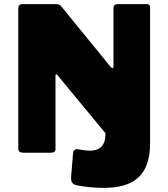

<svg xmlns="http://www.w3.org/2000/svg" viewBox="-20 -743 819 934"><path d="M695 -723H554C539 -723 532 -716 532 -703V-423C532 -408 526 -408 517 -419L283 -706C271 -721 266 -723 250 -723H91C76 -723 69 -717 69 -701V-20C69 -5 79 0 94 0H226C244 0 251 -6 250 -21V-376C250 -383 254 -385 259 -378L493 -95V-86C491 -30 461 -10 417 -10C396 -10 374 -15 358 -17C342 -19 336 -9 335 6L326 117C324 144 334 155 356 159C400 167 443 171 483 171C631 171 710 111 710 -46V-707C710 -718 705 -723 695 -723Z"/></svg>

Font: United Sans Black
Style: Regular
Weight: 900
Designer: Pablo Impallari, Rodrigo Fuenzalida (Modified by Dan O. Williams)
Version: Version 1.000;PS 001.000;hotconv 1.0.88;makeotf.lib2.5.64775